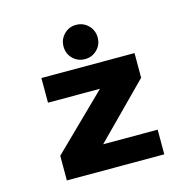

<svg xmlns="http://www.w3.org/2000/svg" viewBox="-103 -805 916 910"><g transform="rotate(-15 355.0 -350.5)"><path d="M325.5 -121H593V0H115V-121L379 -379H124V-500H581V-379ZM347.5 -533Q312.5 -533 288.2 -557.2Q264 -581.5 264 -616.5Q264 -652 288.2 -676.5Q312.5 -701 347.5 -701Q382.5 -701 407 -676.5Q431.5 -652 431.5 -616.5Q431.5 -581.5 407 -557.2Q382.5 -533 347.5 -533Z"/></g></svg>

Font: League Mono
Style: Bold
Weight: 700
Width: 6
Designer: Tyler Finck
Foundry: The League of Moveable Type / Tyler Finck
Version: Version 2.300;RELEASE